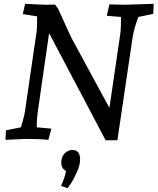

<svg xmlns="http://www.w3.org/2000/svg" viewBox="-20 -730 828 1009"><path d="M788 -710 785 -657 707 -641Q683 -577 676 -528L597 7H535L238 -556L182 -167Q173 -113 173 -61L250 -54L234 5Q193 0 114 0L9 5L11 -45L90 -61Q105 -111 110 -137L173 -568Q175 -584 175 -644L100 -656L112 -710Q203 -705 224 -705L269 -706L285 -685Q345 -552 356 -530L555 -163L613 -558Q616 -582 616 -641L541 -647L555 -707L635 -705ZM327 168Q302 156 302 125Q302 94 320 76Q338 58 360 58Q401 58 401 109Q401 136 384.5 173.5Q368 211 352 235L335 259L301 247Q324 194 327 168Z"/></svg>

Font: Andada
Style: Italic
Weight: 400
Italic angle: -8.29999°
Designer: Carolina Giovagnoli
Foundry: Carolina Giovagnoli
Version: Version 1.003